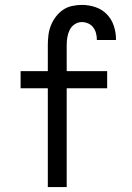

<svg xmlns="http://www.w3.org/2000/svg" viewBox="-20 -763 540 783"><path d="M175 0V-403H64V-473H175V-579Q175 -599 177.5 -619.5Q180 -640 187.5 -659Q195 -678 207.5 -694.5Q220 -711 236.5 -722.5Q253 -734 273.5 -738.5Q294 -743 314 -743Q342 -743 369 -734Q396 -725 415.5 -705Q435 -685 444 -658Q453 -631 453 -603V-600H375V-601Q375 -615 371.5 -628Q368 -641 360 -651.5Q352 -662 339.5 -667.5Q327 -673 314 -673Q298 -673 284.5 -664Q271 -655 264 -640.5Q257 -626 254.5 -610.5Q252 -595 252 -579V-473H417V-403H252V0Z"/></svg>

Font: Iosevka
Style: Regular
Weight: 400
Monospace: yes
Designer: Belleve Invis
Foundry: Belleve Invis
Version: Version 33.2.3; ttfautohint (v1.8.4)